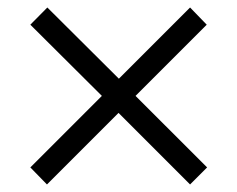

<svg xmlns="http://www.w3.org/2000/svg" viewBox="-20 -573 627 507"><path d="M526.9 -130.9 481.9 -85.9 293 -274.9 104 -85.9 60.1 -130.9 249 -319.8 60.1 -507.8 105 -553.2 293.9 -365.2 481.9 -553.2 525.9 -507.8 337.9 -319.8Z"/></svg>

Font: Ortica Angular Bold
Style: Regular
Weight: 700
Designer: Benedetta Bovani
Foundry: Collletttivo
Version: Version 2.000;Glyphs 3.1.2 (3151)